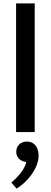

<svg xmlns="http://www.w3.org/2000/svg" viewBox="-20 -780 299 1134"><path d="M75 -760V0H185V-760ZM140 56C102 56 76 80 76 117C76 150 100 173 135 177C129 211 96 258 47 298L78 334C142 295 208 214 208 139C208 86 179 56 140 56Z"/></svg>

Font: Gully Medium
Style: Regular
Weight: 500
Designer: jaikishan Patel
Foundry: MagicType
Version: Version 1.000;Glyphs 3.2 (3242)